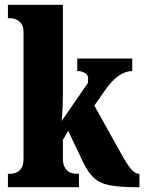

<svg xmlns="http://www.w3.org/2000/svg" viewBox="-20 -780 602 800"><path d="M13 0V-56H26Q33 -56 45.5 -60Q58 -64 68 -77.5Q78 -91 78 -119V-645Q78 -671 67.5 -683.5Q57 -696 45 -700Q33 -704 26 -704H13V-760H242V-378Q242 -361 241 -340Q240 -319 239 -301Q238 -283 237 -276L337 -421Q347 -432 347 -441Q347 -450 347 -454Q347 -467 334.5 -475.5Q322 -484 302 -484V-536H531V-484Q503 -484 474.5 -464.5Q446 -445 415 -400L373 -340L484 -141Q507 -99 524.5 -77.5Q542 -56 558 -56H561V0H550Q480 0 438 -8Q396 -16 371 -39Q346 -62 325 -107L264 -235L242 -197V-121Q242 -93 252 -79Q262 -65 274 -60.5Q286 -56 293 -56H309V0Z"/></svg>

Font: Noto Serif Tamil ExtraCondensed Black
Style: Italic
Weight: 900
Width: 2
Italic angle: -12°
Designer: Indian Type Foundry, Tom Grace, and the Monotype Design Team
Foundry: Monotype Imaging Inc.
Version: Version 2.003; ttfautohint (v1.8.4.7-5d5b)